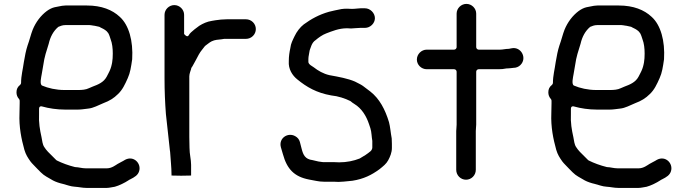

<svg xmlns="http://www.w3.org/2000/svg" viewBox="-20 -766 3443 961"><path d="M358 70.5C357.2 70.5 355.9 70.4 355 70.1C322.3 62 290.9 50.4 264.4 37.2C263.4 36.7 262.1 35.8 261.2 34.8L220.2 -6.2C211.7 -14.6 207.7 -21.5 201.8 -29.7C192.9 -42.2 191.1 -62 187.8 -79.5C179.6 -116.9 173.3 -150.1 175.5 -197.3V-221C175.5 -238.1 190.2 -233.4 191.4 -233C224.3 -223.6 264.7 -217.5 305 -217.5H371C389.4 -217.5 405.1 -221 420.9 -222.4C448 -224.9 471.5 -239.3 497.5 -249.7C527.8 -261 549.8 -274.4 570.3 -295C592.8 -316 605.4 -343.1 619.6 -375.1C631.8 -402 636 -430.6 641.6 -469.3C647.1 -561.9 625.2 -640.7 579.5 -681.8C542.3 -716.7 488.3 -738.5 415 -738.5H308C296.7 -738.5 285.6 -736.2 273.5 -733.7L253.6 -729.8C241.3 -727 227.8 -720.6 214.4 -710.9C184.2 -688.3 159.3 -655.7 143.6 -617.3C135.1 -596.2 127.1 -562.6 117.8 -537.8C110 -514.3 104.4 -485.1 99.4 -455.2C94.6 -419 85.5 -387.6 85.5 -351C85.5 -347.9 83.8 -343.6 80.7 -341.2C68.1 -331.3 62.5 -319.8 62.5 -304C62.5 -290.9 66.6 -280.2 75.3 -270.3C77.3 -268.1 78.5 -265.1 78.5 -262V-248.8C77.8 -230.2 77.5 -214.6 77.5 -198.7C74.6 -130 87 -70.6 102 -16.4C109.2 8.3 119.4 23.4 132.2 41.7C140.8 53.5 154 64.8 167.1 79.4L183.8 96.2C203.8 116.1 217.5 120.1 245.3 137.2C258.8 144.4 277 150.5 295.9 154.8C318.1 160.4 332.3 167.2 353.8 168.5C375 169.8 391.9 174.5 412 174.5H515C526.2 174.5 540.6 170.8 554.6 168.7C575.3 163.4 606 148 622.4 137C625.8 134.7 627.6 133.3 632.1 131.5C654.1 120.4 670.4 110.8 676.5 90.4C688.1 51.9 649.1 11.2 606.4 33.7C594.1 41.8 579.7 47.6 568.6 54.6C558 61 538.9 76.5 515 76.5H409C389.9 76.5 372.2 70.5 358 70.5ZM308 -640.5H428C434.9 -640.5 442.8 -638.2 446 -638C457.6 -637 467.2 -633.3 474.6 -632.4C476.8 -632.1 479.3 -631.1 481.4 -629.3L497.6 -621.2C503.4 -618.3 508.8 -614 514.1 -609.5C515.6 -608.2 517.7 -604.9 518.8 -603.8C526.7 -596 531.2 -575.4 533.6 -569.8C541.8 -549.1 544.5 -523.2 544.5 -498C544.5 -482.7 543.6 -465.5 541.3 -453.5L539.3 -443.5C536.3 -428.7 530.8 -413.9 523 -399.5C517.2 -389 512.5 -375.9 500.8 -364.2C478.5 -341.8 447.6 -335.8 425.6 -324.8C409.8 -316.9 390.2 -315.5 371 -315.5H302C260.7 -315.5 220.4 -324.9 191.1 -337.5C177 -343.6 186.6 -380.7 188.7 -394L196.6 -439.9C202.6 -483.4 212.5 -510 223.9 -547.2C231.8 -582.1 247.5 -611.2 272 -631.6C282.1 -635.4 291.6 -640.5 308 -640.5Z M1095 -668.5C1088.1 -668.5 1081.4 -667.5 1074.5 -666.6L1059.1 -664.7C1054.2 -663.6 1046.1 -662.2 1040.6 -661.6C1016.2 -657.9 996.2 -648.7 977.1 -636.7L953.7 -619.1C940.5 -608.6 929.2 -598.4 925.2 -590.4C917.2 -574.5 901.5 -596 901.5 -596L901.5 -692C901.5 -718.2 879.1 -740.5 852.5 -740.5C825.9 -740.5 803.5 -718.2 803.5 -692L803.5 -372C803.5 -311.9 806.1 -251.4 810.4 -195.2C817.9 -133.3 822.9 -75.2 830.3 -13.6C830.3 -13.5 831.4 -7 831.5 -5.7C833.6 32.5 838.5 70.2 838.5 109V112.6C846.5 113.1 864.2 113.5 887 113.5C910.2 113.5 926.8 113.2 936.5 112.6V59C936.5 31.8 928.5 6 928.5 -26.8C927.8 -43.7 927.5 -62 927.5 -80V-384C927.5 -397.6 935.3 -414.8 936.5 -420.5C936.9 -426.9 939.5 -428.2 943.1 -434.1C956.1 -458.4 963 -469 974.9 -492.8C985.6 -512 994.9 -520.1 1004.8 -534.2C1005.5 -535.3 1006.8 -536.5 1008.1 -537.4C1018.8 -544.6 1027.2 -553.1 1039.4 -559.2C1055.2 -567.1 1072 -567.4 1089.2 -569.4L1100.9 -571.3C1101.4 -571.4 1102.3 -571.5 1103 -571.5H1211C1238.3 -571.5 1260.5 -593.5 1260.5 -620.5C1260.5 -647.5 1238.3 -669.5 1211 -669.5H1116C1108.6 -669.5 1101.7 -668.5 1095 -668.5Z M1717 -722.5C1706.9 -722.5 1698.6 -722 1689.2 -720.7C1665.5 -715.5 1646.3 -712.6 1626.4 -707C1576.2 -692.6 1537.7 -671 1500.5 -644C1482.1 -629.9 1465 -607.4 1454.3 -584.7C1445.3 -565.8 1435.7 -548.1 1433.4 -526.7C1433.4 -526.4 1433.3 -525.7 1433.2 -525.3C1428.7 -505.1 1425.5 -483.9 1425.5 -461C1425.5 -460.8 1425.5 -460.3 1425.5 -460C1422.4 -419.8 1443.8 -388 1467.9 -368.7C1515.2 -330 1564.3 -301.5 1637.7 -288.4C1672.3 -285.1 1707.3 -273.3 1733.6 -260.2C1734.6 -259.7 1735.9 -258.8 1736.8 -257.8C1740.9 -253.7 1746.1 -250.6 1753.7 -245.6C1790.1 -223.4 1813 -186.5 1826.9 -145L1833.9 -124C1840.1 -105.1 1840 -78.9 1843.3 -62.5C1843.4 -61.8 1843.5 -60.8 1843.5 -60L1843.5 -27C1843.5 -20.9 1838.8 -12.7 1835.1 -9.5C1819.3 4 1799.7 16.6 1781.1 26.9C1780.7 27.1 1780.1 27.4 1779.6 27.6C1751.4 38.9 1716 46.5 1678 46.5C1669.9 46.5 1661.2 45.5 1651 45.5H1601C1596.2 45.5 1593.8 45.4 1587.7 44.3L1574.2 42.4C1564.8 41 1557.1 37.7 1544.3 35.4C1507.2 30.9 1497.6 9.1 1489.9 -20.9L1480.9 -55.7C1477.3 -68.3 1469.8 -77.7 1457.4 -84.6C1420.1 -105.3 1373.3 -73.8 1386 -28.5L1396 5.6C1416.4 80.2 1452.8 118.5 1527.1 132.7C1554.6 136.9 1573.2 143.5 1601 143.5H1651C1659.2 143.5 1665.9 143.8 1673.6 144.5C1690.1 144.4 1709.3 142.1 1724.8 140.6L1744.4 138.6C1800.2 129.8 1840 109.9 1879.3 81.1C1898.4 65.6 1913.5 54.1 1923 36.1C1932.5 18.7 1941.5 -2.8 1941.5 -25V-46C1941.5 -55.5 1941.2 -64.2 1940.6 -73.3C1935.7 -98.3 1932.9 -133.8 1927 -154.5C1907.9 -218.1 1879.3 -272.3 1833.2 -308.2C1817 -321.4 1811.4 -323.7 1796.3 -336.1C1783.6 -345.1 1774.2 -348 1756.5 -357.8C1720.8 -373.2 1676.9 -381.1 1629.5 -389.7C1597.8 -396.8 1571.7 -412.5 1550.3 -429.2C1545.1 -433.3 1523.5 -443.3 1523.5 -456V-471C1523.5 -484.4 1528.4 -500 1529.6 -512.1C1529.7 -513.5 1530.1 -515.2 1530.8 -516.6C1535.3 -525.6 1539 -552.1 1559.9 -565.4C1574.5 -577.9 1593.9 -591.7 1612.6 -598.7C1641.4 -609.5 1675.5 -624.5 1717 -624.5C1723.5 -624.5 1729 -624.2 1737.6 -623.5C1750.3 -623.6 1768.5 -626.5 1784 -626.5L1807 -626.5C1833.2 -626.5 1856.5 -649.2 1856.5 -675C1856.5 -701 1832.9 -724.5 1807 -724.5H1784C1773.9 -724.5 1757.7 -721.5 1742 -721.5C1732.8 -721.5 1724.1 -722.5 1717 -722.5Z M2483 -517.5H2376C2370.6 -517.5 2363.5 -522.4 2363.5 -530V-698C2363.5 -724.2 2341.1 -746.5 2314.5 -746.5C2287.9 -746.5 2265.5 -724.2 2265.5 -698V-530C2265.5 -524.6 2260.6 -517.5 2253 -517.5H2116C2089.1 -517.5 2066.5 -494.6 2066.5 -468C2066.5 -441.6 2088.9 -419.5 2116 -419.5H2253C2259.8 -419.5 2265.5 -413.8 2265.5 -407V-142C2265.5 -130.8 2263.5 -118 2263.5 -110V84C2263.5 111.3 2285.5 133.5 2312.5 133.5C2339.5 133.5 2361.5 111.3 2361.5 84V-110C2361.5 -120.9 2363.5 -133 2363.5 -142V-407C2363.5 -413.8 2369.2 -419.5 2376 -419.5H2474C2489.5 -419.5 2501.1 -420.5 2513.3 -423.2C2514 -423.4 2515.1 -423.5 2516 -423.5H2519C2529.4 -423.5 2539.5 -425.5 2549.9 -426.4L2560.2 -427.4C2572.7 -430.1 2583.3 -436.6 2591.2 -448.1C2615.1 -482.7 2585.5 -531.7 2543.1 -524.7L2533.1 -522.9C2532 -522.5 2528 -521.5 2525 -521.5C2510.5 -521.5 2496.6 -517.5 2483 -517.5Z M3020 70.5C3019.2 70.5 3017.9 70.4 3017 70.1C2984.3 62 2952.9 50.4 2926.4 37.2C2925.4 36.7 2924.1 35.8 2923.2 34.8L2882.2 -6.2C2873.7 -14.6 2869.7 -21.5 2863.8 -29.7C2854.9 -42.2 2853.1 -62 2849.8 -79.5C2841.6 -116.9 2835.3 -150.1 2837.5 -197.3V-221C2837.5 -238.1 2852.2 -233.4 2853.4 -233C2886.3 -223.6 2926.7 -217.5 2967 -217.5H3033C3051.4 -217.5 3067.1 -221 3082.9 -222.4C3110 -224.9 3133.5 -239.3 3159.5 -249.7C3189.8 -261 3211.8 -274.4 3232.3 -295C3254.8 -316 3267.4 -343.1 3281.6 -375.1C3293.8 -402 3298 -430.6 3303.6 -469.3C3309.1 -561.9 3287.2 -640.7 3241.5 -681.8C3204.3 -716.7 3150.3 -738.5 3077 -738.5H2970C2958.7 -738.5 2947.6 -736.2 2935.5 -733.7L2915.6 -729.8C2903.3 -727 2889.8 -720.6 2876.4 -710.9C2846.2 -688.3 2821.3 -655.7 2805.6 -617.3C2797.1 -596.2 2789.1 -562.6 2779.8 -537.8C2772 -514.3 2766.4 -485.1 2761.4 -455.2C2756.6 -419 2747.5 -387.6 2747.5 -351C2747.5 -347.9 2745.8 -343.6 2742.7 -341.2C2730.1 -331.3 2724.5 -319.8 2724.5 -304C2724.5 -290.9 2728.6 -280.2 2737.3 -270.3C2739.3 -268.1 2740.5 -265.1 2740.5 -262V-248.8C2739.8 -230.2 2739.5 -214.6 2739.5 -198.7C2736.6 -130 2749 -70.6 2764 -16.4C2771.2 8.3 2781.4 23.4 2794.2 41.7C2802.8 53.5 2816 64.8 2829.1 79.4L2845.8 96.2C2865.8 116.1 2879.5 120.1 2907.3 137.2C2920.8 144.4 2939 150.5 2957.9 154.8C2980.1 160.4 2994.3 167.2 3015.8 168.5C3037 169.8 3053.9 174.5 3074 174.5H3177C3188.2 174.5 3202.6 170.8 3216.6 168.7C3237.3 163.4 3268 148 3284.4 137C3287.8 134.7 3289.6 133.3 3294.1 131.5C3316.1 120.4 3332.4 110.8 3338.5 90.4C3350.1 51.9 3311.1 11.2 3268.4 33.7C3256.1 41.8 3241.7 47.6 3230.6 54.6C3220 61 3200.9 76.5 3177 76.5H3071C3051.9 76.5 3034.2 70.5 3020 70.5ZM2970 -640.5H3090C3096.9 -640.5 3104.8 -638.2 3108 -638C3119.6 -637 3129.2 -633.3 3136.6 -632.4C3138.8 -632.1 3141.3 -631.1 3143.4 -629.3L3159.6 -621.2C3165.4 -618.3 3170.8 -614 3176.1 -609.5C3177.6 -608.2 3179.7 -604.9 3180.8 -603.8C3188.7 -596 3193.2 -575.4 3195.6 -569.8C3203.8 -549.1 3206.5 -523.2 3206.5 -498C3206.5 -482.7 3205.6 -465.5 3203.3 -453.5L3201.3 -443.5C3198.3 -428.7 3192.8 -413.9 3185 -399.5C3179.2 -389 3174.5 -375.9 3162.8 -364.2C3140.5 -341.8 3109.6 -335.8 3087.6 -324.8C3071.8 -316.9 3052.2 -315.5 3033 -315.5H2964C2922.7 -315.5 2882.4 -324.9 2853.1 -337.5C2839 -343.6 2848.6 -380.7 2850.7 -394L2858.6 -439.9C2864.6 -483.4 2874.5 -510 2885.9 -547.2C2893.8 -582.1 2909.5 -611.2 2934 -631.6C2944.1 -635.4 2953.6 -640.5 2970 -640.5Z"/></svg>

Font: Smoothie
Style: Light
Weight: 400
Foundry: Cannot Into Space Fonts
Version: Version 0.8